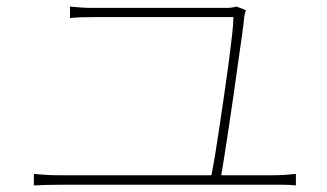

<svg xmlns="http://www.w3.org/2000/svg" viewBox="-20 -639 996 584"><path d="M83 -110Q103 -108 121 -107Q139 -106 157 -106H623Q628 -130 634.5 -169.5Q641 -209 648 -256.5Q655 -304 662.5 -355Q670 -406 676 -451.5Q682 -497 686 -533Q690 -569 690 -587H268Q243 -587 228 -586.5Q213 -586 193 -584V-619Q213 -617 228.5 -616Q244 -615 267 -615H670Q681 -615 688 -616.5Q695 -618 700 -619L728 -608Q725 -601 723 -589Q721 -566 715.5 -527.5Q710 -489 703.5 -443Q697 -397 690 -347.5Q683 -298 676 -252Q669 -206 663 -167.5Q657 -129 653 -106H810Q828 -106 845 -107Q862 -108 880 -110V-75Q862 -77 842 -77Q822 -77 810 -77H157Q139 -77 121 -76.5Q103 -76 83 -75Z"/></svg>

Font: Kinto Sans Thin
Style: Regular
Weight: 100
Designer: Authors: Ryoko NISHIZUKA  (kana & ideographs); Paul D. Hunt (Latin, Greek & Cyrillic); Wenlong ZHANG  (bopomofo); Sandol
Foundry: Adobe Systems Incorporated, ookami Inc.
Version: Version 0.001